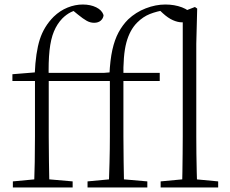

<svg xmlns="http://www.w3.org/2000/svg" viewBox="-20 -831 1021 851"><path d="M37 0V-27L154 -38H176L302 -27V0ZM131 0Q133 -56 134 -113Q135 -170 135 -226V-472H35V-502L158 -512L134 -500V-504Q138 -599 156.5 -656.5Q175 -714 218 -757Q246 -784 279.5 -797.5Q313 -811 347 -811Q381 -811 406.5 -798.5Q432 -786 439 -764Q438 -750 427 -740Q416 -730 397 -730Q380 -730 364 -739Q348 -748 326 -766L299 -788V-798H338V-789Q314 -787 294 -777Q274 -767 256 -749Q233 -725 219 -691.5Q205 -658 199.5 -607.5Q194 -557 196 -482V-226Q196 -170 197 -113Q198 -56 199 0ZM166 -472V-508H477V-472ZM368 0V-27L485 -38H507L633 -27V0ZM462 0Q464 -56 465.5 -113Q467 -170 467 -226V-472H367V-502L489 -512L465 -500Q468 -565 478 -610Q488 -655 505.5 -687.5Q523 -720 548 -745Q582 -777 626 -794Q670 -811 713 -811Q753 -811 786.5 -798.5Q820 -786 827 -764Q826 -751 815.5 -741.5Q805 -732 787 -732Q768 -732 746.5 -741.5Q725 -751 702 -772L685 -788V-799H714V-787Q675 -781 644.5 -769Q614 -757 588 -731Q555 -698 540 -642Q525 -586 527 -484V-226Q527 -170 528 -113Q529 -56 530 0ZM497 -472V-508H688V-472ZM692 0V-27L809 -38H830L947 -27V0ZM787 0Q788 -30 788.5 -69Q789 -108 789.5 -149.5Q790 -191 790 -226V-779L844 -800L854 -793L850 -637V-226Q850 -191 850.5 -149.5Q851 -108 852 -69Q853 -30 854 0Z"/></svg>

Font: Noto Serif JP
Style: Regular
Weight: 200
Designer: Ryoko NISHIZUKA 西塚涼子 (kana & ideographs); Frank Grießhammer (Latin, Greek & Cyrillic); Wenlong ZHANG 张文龙 (bopomofo); San
Foundry: Adobe
Version: Version 2.001;hotconv 1.1.0;makeotfexe 2.6.0